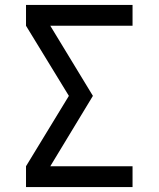

<svg xmlns="http://www.w3.org/2000/svg" viewBox="-20 -755 640 775"><path d="M85 0V-84L258 -368L85 -651V-735H515V-651H183L355 -368L183 -84H515V0Z"/></svg>

Font: Iosevka SS04 Medium Extended
Style: Regular
Weight: 500
Width: 7
Monospace: yes
Designer: Belleve Invis
Foundry: Belleve Invis
Version: Version 19.0.0; ttfautohint (v1.8.4)